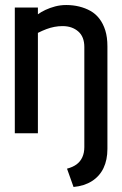

<svg xmlns="http://www.w3.org/2000/svg" viewBox="-20 -531 485 765"><path d="M408 62V-346Q408 -383 399.5 -410Q391 -437 376 -456.5Q361 -476 340.5 -487.5Q320 -499 295.5 -505Q271 -511 244 -511Q221 -511 200 -505.5Q179 -500 161 -491.5Q143 -483 131 -474V-501H39V0H131V-400Q149 -409 165 -415Q181 -421 197 -424Q213 -427 229 -427Q249 -427 264.5 -421.5Q280 -416 292 -405.5Q304 -395 310 -379.5Q316 -364 316 -344V55Q316 78 308 95.5Q300 113 285 124Q270 135 247 141L273 214Q316 210 346.5 190.5Q377 171 392.5 138.5Q408 106 408 62Z"/></svg>

Font: Advent Pro SemiBold
Style: Regular
Weight: 600
Designer: VivaRado, Andreas Kalpakidis
Foundry: VivaRado, Andreas Kalpakidis
Version: Version 3.000